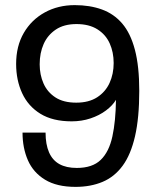

<svg xmlns="http://www.w3.org/2000/svg" viewBox="-20 -718 613 750"><path d="M275 12Q202 12 156 -16Q110 -44 89 -92Q68 -140 68 -200H158Q158 -154 171.5 -123Q185 -92 212 -77Q239 -62 280 -62Q341 -62 373.5 -93.5Q406 -125 419 -185Q432 -245 433 -328Q420 -306 394 -286.5Q368 -267 333.5 -255.5Q299 -244 260 -244Q186 -244 138 -273.5Q90 -303 66.5 -354Q43 -405 43 -468Q43 -538 73 -589.5Q103 -641 155 -669.5Q207 -698 272 -698Q331 -698 378 -681Q425 -664 457.5 -626Q490 -588 507 -523.5Q524 -459 524 -363Q524 -258 507.5 -186Q491 -114 459 -70.5Q427 -27 380.5 -7.5Q334 12 275 12ZM278 -317Q327 -317 359.5 -338Q392 -359 408 -394Q424 -429 424 -472Q424 -514 408.5 -548.5Q393 -583 360.5 -603.5Q328 -624 279 -624Q230 -624 198 -602.5Q166 -581 150.5 -546Q135 -511 135 -467Q135 -426 150 -392Q165 -358 196.5 -337.5Q228 -317 278 -317Z"/></svg>

Font: Archivo SemiBold
Style: Regular
Weight: 400
Version: Version 2.001